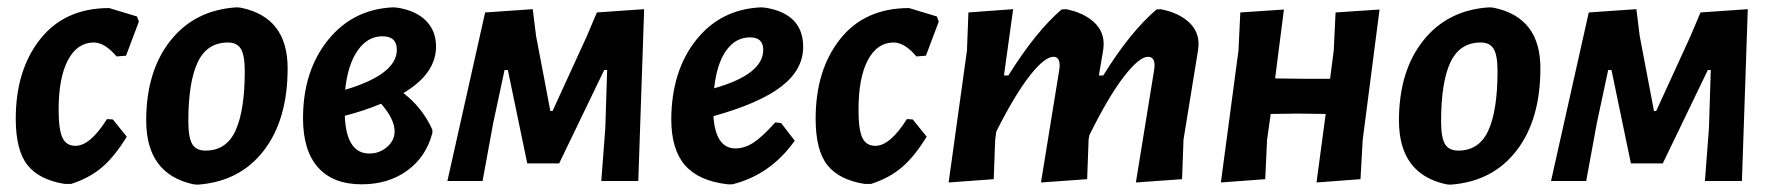

<svg xmlns="http://www.w3.org/2000/svg" viewBox="-20 -494 4843 524"><path d="M278 -472 354 -449 359 -435 324 -342 298 -340Q266 -378 236 -378Q191 -378 165.5 -330Q140 -282 140 -194Q140 -140 150.5 -118Q161 -96 186 -96Q226 -96 272 -169L288 -168L326 -121Q293 -67 258.5 -37.5Q224 -8 174 8H157Q87 -3 55 -43.5Q23 -84 23 -170Q23 -303 90 -387.5Q157 -472 278 -472Z M626 -474 637 -473Q765 -447 765 -308Q765 -167 699.5 -82.5Q634 2 519 10L508 9Q379 -19 379 -165Q379 -300 445.5 -383.5Q512 -467 626 -474ZM602 -378Q545 -378 519.5 -324Q494 -270 494 -163Q494 -119 504.5 -101Q515 -83 541 -83Q598 -83 623 -138Q648 -193 648 -300Q648 -343 637.5 -360.5Q627 -378 602 -378Z M967 9Q889 9 848 -37Q807 -83 807 -171Q807 -300 875 -384.5Q943 -469 1053 -474L1065 -473Q1115 -465 1142.5 -437.5Q1170 -410 1170 -367Q1170 -293 1081 -240Q1133 -200 1160 -140V-131Q1143 -66 1091.5 -28.5Q1040 9 967 9ZM1024 -395Q983 -395 956 -356Q929 -317 922 -249Q1063 -291 1063 -358Q1063 -395 1024 -395ZM1057 -135Q1057 -169 1020 -211Q978 -193 921 -178Q925 -75 988 -75Q1016 -75 1036.5 -93Q1057 -111 1057 -135Z M1201 0 1304 -460 1434 -469 1443 -396 1482 -191H1488L1581 -394L1609 -460L1738 -469L1722 0H1621L1632 -144L1637 -303H1629L1506 -48H1419L1366 -303H1357L1326 -158L1297 0Z M2149 -110Q2083 -17 1979 9H1966Q1887 0 1849.5 -43Q1812 -86 1812 -169Q1813 -301 1880 -385Q1947 -469 2057 -474L2069 -473Q2172 -456 2172 -366Q2172 -304 2112.5 -258Q2053 -212 1927 -177Q1933 -89 1987 -89Q2012 -89 2036 -104.5Q2060 -120 2096 -160L2112 -158ZM2027 -392Q1987 -392 1961.5 -355.5Q1936 -319 1929 -253Q2063 -291 2063 -358Q2063 -392 2027 -392Z M2461 -472 2537 -449 2542 -435 2507 -342 2481 -340Q2449 -378 2419 -378Q2374 -378 2348.5 -330Q2323 -282 2323 -194Q2323 -140 2333.5 -118Q2344 -96 2369 -96Q2409 -96 2455 -169L2471 -168L2509 -121Q2476 -67 2441.5 -37.5Q2407 -8 2357 8H2340Q2270 -3 2238 -43.5Q2206 -84 2206 -170Q2206 -303 2273 -387.5Q2340 -472 2461 -472Z M2745 -469 2720 -288H2732Q2807 -408 2877 -468L2889 -469Q2936 -460 2964.5 -434.5Q2993 -409 2992 -372L2991 -359L2979 -288H2991Q3063 -405 3136 -468L3147 -469Q3195 -460 3223.5 -434.5Q3252 -409 3251 -372L3250 -359L3210 -113L3206 -5L3080 4L3130 -304L3131 -315Q3131 -339 3113 -339Q3089 -339 3047 -284.5Q3005 -230 2953 -125L2951 -113L2947 -5L2821 4L2871 -304L2872 -315Q2872 -339 2855 -339Q2831 -339 2790.5 -287.5Q2750 -236 2699 -135L2696 -112L2692 -5L2569 4L2619 -356L2623 -460Z M3484 -468 3460 -280 3538 -279H3610L3620 -356L3625 -460L3745 -468L3699 -112L3693 -5L3573 4L3598 -183L3521 -184L3448 -183L3438 -112L3433 -5L3312 4L3360 -356L3365 -460Z M4045 -474 4056 -473Q4184 -447 4184 -308Q4184 -167 4118.5 -82.5Q4053 2 3938 10L3927 9Q3798 -19 3798 -165Q3798 -300 3864.5 -383.5Q3931 -467 4045 -474ZM4021 -378Q3964 -378 3938.5 -324Q3913 -270 3913 -163Q3913 -119 3923.5 -101Q3934 -83 3960 -83Q4017 -83 4042 -138Q4067 -193 4067 -300Q4067 -343 4056.5 -360.5Q4046 -378 4021 -378Z M4213 0 4316 -460 4446 -469 4455 -396 4494 -191H4500L4593 -394L4621 -460L4750 -469L4734 0H4633L4644 -144L4649 -303H4641L4518 -48H4431L4378 -303H4369L4338 -158L4309 0Z"/></svg>

Font: Alegreya Sans SC
Style: Bold Italic
Weight: 700
Italic angle: -7°
Designer: Juan Pablo del Peral
Foundry: Huerta Tipografica
Version: Version 2.007